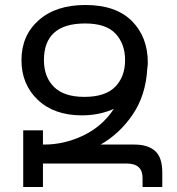

<svg xmlns="http://www.w3.org/2000/svg" viewBox="-20 -749 710 769"><path d="M152 -94V0H73V-227H152V-170H157Q238 -170 314 -206.5Q390 -243 436 -313Q378 -287 308 -287Q197 -287 131.5 -349Q66 -411 66 -508Q66 -607 135 -668Q204 -729 322 -729Q444 -729 508 -665Q572 -601 572 -498Q572 -487 570 -475Q564 -368 512 -291Q460 -214 383 -170H518Q572 -170 601 -144.5Q630 -119 630 -58V0H551V-36Q551 -94 488 -94ZM318 -361Q402 -361 441.5 -401.5Q481 -442 481 -508Q481 -573 443 -614Q405 -655 321 -655Q156 -655 156 -508Q156 -441 196 -401Q236 -361 318 -361Z"/></svg>

Font: Noto Sans Armenian
Style: Regular
Weight: 400
Designer: Monotype Design Team
Foundry: Monotype Imaging Inc.
Version: Version 2.040;GOOG;noto-fonts:20170220:a8a215d2e889